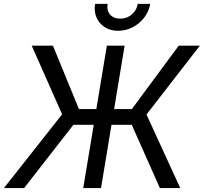

<svg xmlns="http://www.w3.org/2000/svg" viewBox="-42 -961 1041 981"><path d="M594.7 -727.5 474.1 0H383.3L503.9 -727.5ZM-22 0 275.4 -377 120.1 -727.5H228.5L361.3 -403.8H631.8L871.1 -727.5H979L706.5 -376L878.9 0H774.9L631.3 -323.2H333L81.1 0ZM561.5 -803.7Q522 -803.7 493.2 -822.3Q464.4 -840.8 450.9 -872.1Q437.5 -903.3 443.8 -941.4H507.8Q502.4 -907.7 520.5 -886.7Q538.6 -865.7 572.3 -865.7Q594.7 -865.7 613.5 -875.2Q632.3 -884.8 645.3 -901.9Q658.2 -918.9 661.6 -941.4H725.6Q719.2 -903.3 695.3 -871.8Q671.4 -840.3 636.2 -822Q601.1 -803.7 561.5 -803.7Z"/></svg>

Font: Inter 20pt
Style: Italic
Weight: 400
Italic angle: -9.3988°
Version: Version 4.001;git-66647c0bb